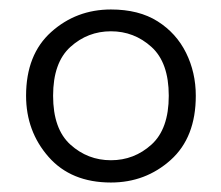

<svg xmlns="http://www.w3.org/2000/svg" viewBox="-20 -729 467 405"><path d="M214 -344Q130 -344 82.5 -398Q35 -452 35 -527Q35 -614 88 -661.5Q141 -709 214 -709Q273 -709 312.5 -684Q352 -659 372.5 -617.5Q393 -576 393 -527Q393 -439 340 -391.5Q287 -344 214 -344ZM214 -391Q263 -391 299.5 -424Q336 -457 336 -527Q336 -597 299.5 -630Q263 -663 214 -663Q165 -663 128.5 -630Q92 -597 92 -527Q92 -457 128.5 -424Q165 -391 214 -391Z"/></svg>

Font: Ulagadi Sans Light
Style: Regular
Weight: 300
Designer: Ninad Kale (Devanagari), Jonny Pinhorn (Latin)
Foundry: Indian Type Foundry
Version: Version 3.01;March 29, 2020;FontCreator 12.0.0.2522 64-bit; 